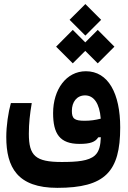

<svg xmlns="http://www.w3.org/2000/svg" viewBox="-20 -697 626 939"><path d="M260.3 221.7C494.6 221.7 567.9 142.1 567.9 -73.7C567.9 -239.3 509.8 -348.6 399.9 -348.6C304.2 -348.6 239.7 -259.3 239.7 -144C239.7 -43 272 6.8 369.1 6.8C421.9 6.8 446.3 -2.9 460.4 -25.4L473.1 -25.9C471.7 12.7 465.8 43.9 443.8 63.5C413.6 90.3 357.9 95.2 281.7 95.2C153.3 95.2 121.1 64.9 121.1 -43C121.1 -93.3 126 -137.7 135.3 -192.9H33.2C20.5 -147.9 10.7 -82 10.7 -26.9C10.7 121.6 65.4 221.7 260.3 221.7ZM458 -387.2 539.6 -468.8 458 -550.8 397 -489.7 335.9 -550.8 254.4 -468.8 335.9 -387.2 397 -448.2ZM472.7 -116.7C446.8 -109.9 421.9 -106.4 394 -106.4C343.8 -106.4 331.5 -116.7 331.5 -154.8C331.5 -198.2 355.5 -230.5 396 -230.5C438.5 -230.5 466.8 -191.9 472.7 -116.7ZM397.5 -522.9 474.6 -600.1 397.5 -677.2 320.3 -600.1Z"/></svg>

Font: Cascadia Code NF SemiBold
Style: Regular
Weight: 600
Monospace: yes
Designer: Aaron Bell
Foundry: Saja Typeworks
Version: Version 2404.023